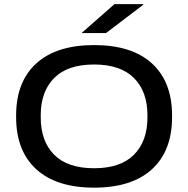

<svg xmlns="http://www.w3.org/2000/svg" viewBox="-20 -868 887 905"><path d="M423.5 16.5Q246 16.5 151 -70.2Q56 -157 56 -315.5V-324Q56 -482.5 151 -569Q246 -655.5 423.5 -655.5Q601.5 -655.5 696.2 -569Q791 -482.5 791 -324V-315.5Q791 -157 696.2 -70.2Q601.5 16.5 423.5 16.5ZM423.5 -75Q548 -75 611.5 -138.8Q675 -202.5 675 -315V-324.5Q675 -436.5 611.5 -500.2Q548 -564 423.5 -564Q298.5 -564 235.2 -500.2Q172 -436.5 172 -324.5V-315Q172 -202.5 235.2 -138.8Q298.5 -75 423.5 -75ZM519.5 -848.5H655V-845.5L479.5 -712H366.5V-714Z"/></svg>

Font: Anek Latin Expanded Medium
Style: Regular
Weight: 500
Width: 7
Designer: Yesha Goshar
Foundry: Ek Type
Version: Version 1.003